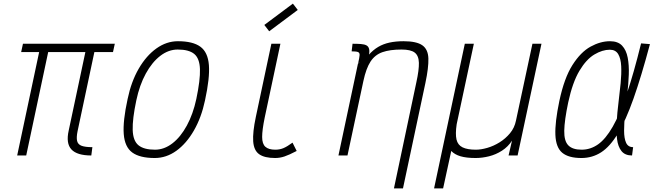

<svg xmlns="http://www.w3.org/2000/svg" viewBox="-20 -860 3640 1062"><path d="M485 0Q406 0 375 -33.5Q344 -67 360 -138L462 -618H615L605 -572H97L107 -618H615L605 -572H502L409 -134Q402 -100 406.5 -80.5Q411 -61 431.5 -53.5Q452 -46 491 -46ZM75 0 201 -593H251L125 0Z M836 14Q753 14 711.5 -16.5Q670 -47 664.5 -118.5Q659 -190 686 -313Q706 -409 747.5 -480.5Q789 -552 845 -592Q901 -632 964 -632Q1047 -632 1088.5 -601.5Q1130 -571 1135.5 -500Q1141 -429 1114 -305Q1094 -210 1052.5 -138Q1011 -66 955.5 -26Q900 14 836 14ZM837 -32Q888 -32 933.5 -67Q979 -102 1013.5 -165.5Q1048 -229 1066 -313Q1088 -418 1086 -477.5Q1084 -537 1054.5 -561.5Q1025 -586 963 -586Q912 -586 866.5 -551Q821 -516 786.5 -453Q752 -390 734 -305Q712 -201 714 -141Q716 -81 746 -56.5Q776 -32 837 -32Z M1502 14Q1443 14 1413.5 -7Q1384 -28 1380.5 -78Q1377 -128 1395 -213L1481 -618H1531L1444 -209Q1430 -141 1430 -102.5Q1430 -64 1448 -48Q1466 -32 1503 -32Q1527 -32 1547.5 -40.5Q1568 -49 1598 -71L1621 -25Q1579 -3 1553.5 5.5Q1528 14 1502 14ZM1469 -687 1442 -722 1600 -840 1627 -805Z M2159 182 2283 -405Q2298 -473 2297 -512.5Q2296 -552 2274 -569Q2252 -586 2201 -586Q2137 -586 2095.5 -571.5Q2054 -557 2029.5 -519.5Q2005 -482 1990 -412L1902 0H1852L1960 -508L2019 -556Q2044 -584 2072 -600.5Q2100 -617 2134.5 -624.5Q2169 -632 2212 -632Q2284 -632 2316 -609.5Q2348 -587 2349.5 -536.5Q2351 -486 2333 -401L2209 182ZM1961 -510Q1968 -541 1969 -554.5Q1970 -568 1960.5 -572Q1951 -576 1925 -576L1930 -618Q1957 -618 1976.5 -616.5Q1996 -615 2007 -609Q2018 -603 2021.5 -589.5Q2025 -576 2020 -552Z M2381 182 2551 -618H2601L2506 -173Q2498 -119 2505 -88.5Q2512 -58 2538.5 -45Q2565 -32 2612 -32Q2640 -32 2675 -42Q2710 -52 2743 -72.5Q2776 -93 2801 -123Q2826 -153 2834 -193L2925 -618H2975L2843 0H2793L2812 -82Q2790 -48 2756.5 -26.5Q2723 -5 2685 4.5Q2647 14 2611 14Q2560 14 2527.5 4.5Q2495 -5 2476 -25L2431 182Z M3482 -46 3476 0Q3437 0 3417.5 -24.5Q3398 -49 3393 -91Q3388 -133 3391 -185Q3394 -237 3401 -292.5Q3408 -348 3413 -400Q3418 -452 3416 -494Q3414 -536 3399.5 -560.5Q3385 -585 3353 -585Q3312 -585 3267.5 -558.5Q3223 -532 3185 -468.5Q3147 -405 3123 -294Q3102 -194 3101 -137Q3100 -80 3123.5 -56Q3147 -32 3197 -32Q3246 -32 3288 -61.5Q3330 -91 3369 -159Q3408 -227 3446.5 -340Q3485 -453 3526 -620L3575 -616Q3527 -436 3484 -314.5Q3441 -193 3397.5 -121Q3354 -49 3305 -17.5Q3256 14 3196 14Q3125 14 3090 -15Q3055 -44 3052 -113.5Q3049 -183 3074 -302Q3101 -429 3146.5 -500.5Q3192 -572 3246.5 -602Q3301 -632 3354 -632Q3398 -632 3421 -607.5Q3444 -583 3452 -541Q3460 -499 3458 -447Q3456 -395 3449.5 -339Q3443 -283 3437.5 -231Q3432 -179 3432 -137Q3432 -95 3443 -70.5Q3454 -46 3482 -46Z"/></svg>

Font: Victor Mono Thin
Style: Italic
Weight: 100
Italic angle: -12°
Monospace: yes
Designer: Rune Bjørnerås
Version: Version 1.561;gftools[0.9.30]